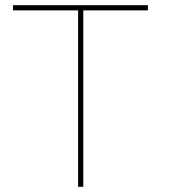

<svg xmlns="http://www.w3.org/2000/svg" viewBox="-20 -730 655 740"><path d="M301 -710H281H40H30V-690H40H281V-20V-10H301V-20V-690H540H550V-710H540Z"/></svg>

Font: Nordica Plus
Style: NordicaClassicUltraLight
Weight: 300
Version: Version 1